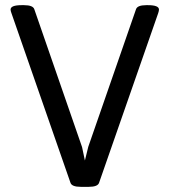

<svg xmlns="http://www.w3.org/2000/svg" viewBox="-20 -722 657 744"><path d="M596 -685Q596 -680 593 -671L364 -14Q359 2 324 2H293Q258 2 253 -14L24 -672Q21 -680 21 -685Q21 -702 64 -702H73Q108 -702 113 -686L298 -152L309 -100L322 -153L507 -686Q512 -702 547 -702H553Q596 -702 596 -685Z"/></svg>

Font: mmAsap
Style: Regular
Weight: 400
Designer: Pablo Cosgaya
Foundry: Omnibus-Type
Version: Version 1.001